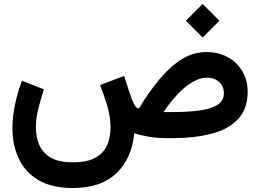

<svg xmlns="http://www.w3.org/2000/svg" viewBox="-20 -695 1308 966"><path d="M999.5 -675.3 1084 -590.8 999.5 -506.3 915 -590.8ZM346.2 251Q240.7 251 173.6 211.2Q106.4 171.4 74.5 103Q42.5 34.7 42.5 -50.3Q42.5 -106.9 55.2 -167.7Q67.9 -228.5 90.3 -288.6L201.2 -245.6Q184.1 -195.3 172.4 -146.5Q160.6 -97.7 160.6 -54.2Q160.6 -6.3 177.5 33.7Q194.3 73.7 234.9 97.7Q275.4 121.6 346.2 121.6Q418.9 121.6 460.2 98.4Q501.5 75.2 518.8 35.4Q536.1 -4.4 536.1 -53.2Q536.1 -106.9 519.5 -162.8Q502.9 -218.8 483.4 -267.1L604.5 -313L636.7 -214.4Q645 -189 655.5 -169.2Q666 -149.4 679.2 -149.4Q726.1 -227.5 778.6 -291.7Q831.1 -356 890.6 -394.5Q950.2 -433.1 1018.6 -433.1Q1079.6 -433.1 1126.2 -407.2Q1172.9 -381.3 1199.5 -336.4Q1226.1 -291.5 1226.1 -233.9Q1226.1 -146.5 1177.2 -95.2Q1128.4 -43.9 1043.2 -22Q958 0 848.6 0H823.2Q768.6 0 728.5 -7.1Q688.5 -14.2 655.3 -24.4Q644 101.1 566.2 176Q488.3 251 346.2 251ZM1022 -304.2Q984.4 -304.2 945.6 -280.5Q906.7 -256.8 870.4 -217.5Q834 -178.2 802.7 -131.3H853.5Q924.8 -131.3 981.9 -138.9Q1039.1 -146.5 1072.8 -166.7Q1106.4 -187 1106.4 -225.1Q1106.4 -260.7 1082.5 -282.5Q1058.6 -304.2 1022 -304.2Z"/></svg>

Font: Vazirmatn UI FD
Style: Bold
Weight: 700
Designer: Saber Rastikerdar
Foundry: Saber Rastikerdar
Version: Version 33.003